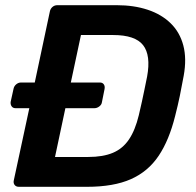

<svg xmlns="http://www.w3.org/2000/svg" viewBox="-20 -720 755 740"><path d="M53 0Q42 0 36.5 -7Q31 -14 33 -24L93 -303H40Q30 -303 25 -310Q20 -317 21 -327L32 -377Q34 -388 42.5 -395Q51 -402 61 -402H114L172 -675Q174 -686 182 -693Q190 -700 201 -700H430Q496 -700 549 -682.5Q602 -665 637.5 -630.5Q673 -596 686.5 -545Q700 -494 688 -428Q680 -384 673 -350Q666 -316 655 -273Q632 -180 591.5 -119.5Q551 -59 484.5 -29.5Q418 0 315 0ZM192 -115H320Q377 -115 415 -131Q453 -147 477 -182.5Q501 -218 515 -276Q522 -306 527 -328.5Q532 -351 536.5 -373.5Q541 -396 547 -425Q562 -507 531.5 -546Q501 -585 416 -585H292L253 -402H365Q375 -402 380 -395Q385 -388 383 -377L373 -327Q372 -317 363 -310Q354 -303 344 -303H232Z"/></svg>

Font: Rubik Medium
Style: Italic
Weight: 500
Italic angle: -12°
Designer: Hubert and Fischer
Foundry: Hubert and Fischer
Version: Version 2.300;gftools[0.9.30]